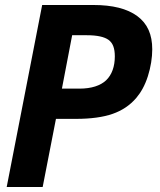

<svg xmlns="http://www.w3.org/2000/svg" viewBox="-20 -749 642 769"><path d="M6.8 0H150.9L204.1 -272.9H284.2C344.2 -272.9 393.6 -279.8 431.2 -293C468.8 -306.2 500.5 -327.1 525.9 -356.9C544.4 -378.9 560.1 -405.8 572.3 -443.8C584 -480.5 589.8 -518.6 589.8 -551.3C589.8 -610.8 570.8 -654.3 529.8 -684.6C489.3 -714.4 430.7 -729 354 -729H148.9ZM228 -394 269 -607.9H328.1C368.7 -607.9 397.5 -601.6 414.6 -589.4C432.1 -576.7 439.9 -555.7 439.9 -522.9C439.9 -483.4 428.2 -449.2 404.8 -427.2C382.3 -406.2 346.7 -394 297.9 -394Z"/></svg>

Font: Hack
Style: Bold Oblique
Weight: 700
Italic angle: -12°
Monospace: yes
Designer: Christopher Simpkins
Foundry: Christopher Simpkins
Version: Version 2.010